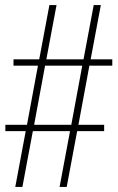

<svg xmlns="http://www.w3.org/2000/svg" viewBox="-20 -734 465 754"><path d="M40 0H68L109 -219H255L214 0H242L283 -219H389V-244H288L331 -476H421V-501H336L376 -714H348L308 -501H162L202 -714H174L134 -501H33V-476H129L86 -244H1V-219H81ZM114 -244 157 -476H303L260 -244Z"/></svg>

Font: Noto Serif Armenian ExtraCondensed Thin
Style: Regular
Weight: 100
Width: 2
Designer: Monotype Design Team
Foundry: Monotype Imaging Inc.
Version: Version 2.008